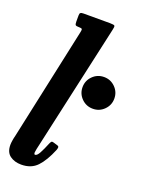

<svg xmlns="http://www.w3.org/2000/svg" viewBox="-153 -850 697 934"><g transform="rotate(20 195.0 -383.0)"><path d="M272.5 -753.5 128.5 -105Q126.5 -98.5 123.5 -83.2Q120.5 -68 120.5 -64.5Q120.5 -53.5 125.5 -53.5Q136 -53.5 147.2 -74.2Q158.5 -95 172.5 -129.5Q176.5 -138 179.5 -140.5Q182.5 -143 190.5 -140.5L210.5 -134.5Q219 -132 219.5 -126.8Q220 -121.5 216.5 -112Q191 -50 160.5 -17.8Q130 14.5 78.5 14.5Q43.5 14.5 20 -2.8Q-3.5 -20 -3.5 -58Q-3.5 -67.5 -1.2 -81.8Q1 -96 4 -106.5L129.5 -689.5Q132.5 -702.5 130.2 -706.2Q128 -710 116 -710H114Q100.5 -710 96.8 -713.5Q93 -717 93 -731V-762.5Q93 -774 97.5 -777Q102 -780 113 -780H249.5Q270.5 -780 273.8 -775.8Q277 -771.5 272.5 -753.5ZM230.5 -442Q230.5 -476 254.5 -500Q278.5 -524 313 -524Q347 -524 371 -500Q395 -476 395 -442Q395 -408 371 -384Q347 -360 313 -360Q278.5 -360 254.5 -384Q230.5 -408 230.5 -442Z"/></g></svg>

Font: Besley* Condensed Semi
Style: Italic
Weight: 600
Width: 3
Italic angle: -13°
Designer: Owen Earl
Foundry: indestructible type*
Version: Version 3.000; ttfautohint (v1.8.3)